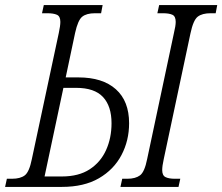

<svg xmlns="http://www.w3.org/2000/svg" viewBox="-45 -734 873 754"><path d="M-25 0 -18 -32H2Q35 -32 52.5 -45.5Q70 -59 80 -109L186 -605Q192 -633 192 -648Q192 -670 178.5 -676Q165 -682 141 -682H120L127 -714H358L352 -682H328Q295 -682 278 -668.5Q261 -655 250 -605L213 -430H263Q358 -430 410 -383.5Q462 -337 462 -250Q462 -182 432 -125Q402 -68 343.5 -34Q285 0 198 0ZM130 -41H198Q264 -41 307 -69Q350 -97 371.5 -144.5Q393 -192 393 -250Q393 -317 359.5 -353Q326 -389 254 -389H204ZM428 0 435 -32H455Q487 -32 505 -45.5Q523 -59 533 -110L638 -604Q645 -633 645 -648Q645 -670 632 -676Q619 -682 595 -682H573L580 -714H808L802 -682H782Q749 -682 731.5 -668.5Q714 -655 703 -603L598 -109Q592 -82 592 -66Q592 -45 605 -38.5Q618 -32 642 -32H663L656 0Z"/></svg>

Font: Noto Serif Condensed Light
Style: Italic
Weight: 300
Width: 3
Italic angle: -12°
Designer: Monotype Design Team
Foundry: Monotype Imaging Inc.
Version: Version 2.014; ttfautohint (v1.8.4.7-5d5b)